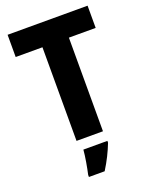

<svg xmlns="http://www.w3.org/2000/svg" viewBox="-169 -803 872 1112"><g transform="rotate(-20 266.5 -246.5)"><path d="M348 0V-577H513V-714H20V-577H185V0ZM353 72V61H205C202 102 190 169 181 208V221H278C310 170 334 121 353 72Z"/></g></svg>

Font: Noto Sans Gujarati UI SemiCondensed ExtraBold
Style: Regular
Weight: 800
Width: 4
Designer: Jelle Bosma - Monotype Design Team, Universal Thirst
Foundry: Monotype Imaging Inc.
Version: Version 2.106